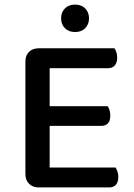

<svg xmlns="http://www.w3.org/2000/svg" viewBox="-20 -818 584 839"><path d="M149 1Q123 1 107 -15Q91 -31 91 -57V-550Q91 -576 107 -591.5Q123 -607 149 -607H480Q485 -601 488.5 -590Q492 -579 492 -566Q492 -544 481.5 -532Q471 -520 453 -520H197V-354H450Q455 -348 458.5 -337Q462 -326 462 -313Q462 -290 451.5 -279Q441 -268 423 -268H197V-86H485Q489 -80 493 -69Q497 -58 497 -45Q497 -22 486.5 -10.5Q476 1 458 1ZM369 -738Q369 -712 352.5 -695Q336 -678 308 -678Q280 -678 263.5 -695Q247 -712 247 -738Q247 -764 263.5 -781Q280 -798 308 -798Q336 -798 352.5 -781Q369 -764 369 -738Z"/></svg>

Font: Baloo Da 2 Medium
Style: Regular
Weight: 500
Designer: Noopur Datye, Sulekha Rajkumar and Ek Type
Foundry: Ek Type
Version: Version 1.640;hotconv 1.0.111;makeotfexe 2.5.65597; ttfautoh